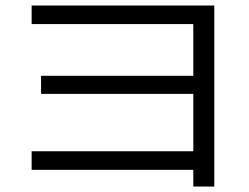

<svg xmlns="http://www.w3.org/2000/svg" viewBox="-20 -685 904 696"><path d="M680.7 -69.3H94.7V-136.7H680.7V-344.7H128.9V-410.2H680.7V-597.7H94.7V-665H756.8V-8.8H680.7Z"/></svg>

Font: Pretendard GOV Variable
Style: Regular
Weight: 400
Designer: Base glyphs from Inter by Rasmus Andersson; Hangul glyphs from Noto Sans CJK(Source Han Sans) by Jang Soo-young and Kang
Foundry: Kil Hyung-jin
Version: Version 1.307;Glyphs 3.2 (3192)